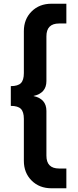

<svg xmlns="http://www.w3.org/2000/svg" viewBox="-20 -758 421 1030"><path d="M336 252H256Q191 252 149.5 210.5Q108 169 108 105V-120Q108 -158 92 -174Q76 -190 38 -190V-296Q76 -296 92 -312Q108 -328 108 -366V-591Q108 -655 149.5 -696.5Q191 -738 256 -738H336V-632H297Q229 -632 229 -563V-323Q229 -258 159 -243Q229 -228 229 -163V77Q229 146 297 146H336Z"/></svg>

Font: Gantari
Style: Bold
Weight: 700
Designer: Anugrah Pasau
Foundry: Lafontype
Version: Version 1.000